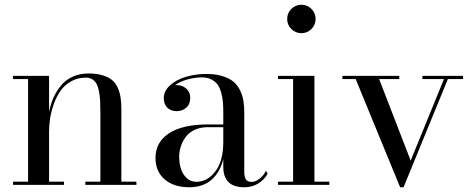

<svg xmlns="http://www.w3.org/2000/svg" viewBox="-20 -780 1996 810"><path d="M35 -13.5H98.5V-446.5H35V-460H187V-308Q193.5 -340.5 205.5 -367.5Q217.5 -394.5 236.8 -418.5Q256 -442.5 286 -456.2Q316 -470 353.5 -470Q387.5 -470 412.5 -462.5Q437.5 -455 452.8 -442.2Q468 -429.5 476.8 -409.5Q485.5 -389.5 488.8 -368.2Q492 -347 492 -319V-13.5H555.5V0H340V-13.5H403.5V-305.5Q403.5 -334 402.5 -353.5Q401.5 -373 397.8 -393.2Q394 -413.5 387.8 -425.5Q381.5 -437.5 370 -445Q358.5 -452.5 342.5 -452.5Q308 -452.5 280.2 -437Q252.5 -421.5 235.5 -397.2Q218.5 -373 207.2 -341.8Q196 -310.5 191.5 -281.2Q187 -252 187 -224V-13.5H250V0H35Z M856.5 -255H922V-304.5Q922 -329 920.5 -348Q919 -367 913.5 -387.8Q908 -408.5 898.8 -422Q889.5 -435.5 872.5 -444.5Q855.5 -453.5 832.5 -453.5Q801.5 -453.5 770.5 -444.8Q739.5 -436 718.5 -420.5Q721 -421 725.5 -421Q748.5 -421 765.5 -406.5Q782.5 -392 782.5 -368Q782.5 -340 765.5 -325.5Q748.5 -311 725.5 -311Q701.5 -311 686.2 -325.5Q671 -340 671 -366Q671 -396 697 -419.8Q723 -443.5 763.8 -455.8Q804.5 -468 850.5 -468Q890.5 -468 920 -458.5Q949.5 -449 966.5 -434Q983.5 -419 993.8 -396.8Q1004 -374.5 1007.2 -353Q1010.5 -331.5 1010.5 -304.5V-54Q1010.5 -34.5 1017.2 -23.5Q1024 -12.5 1042.5 -12.5Q1057 -12.5 1074.8 -26Q1092.5 -39.5 1102 -59.5L1109 -47Q1095 -21.5 1069.2 -5.8Q1043.5 10 1010.5 10Q922 10 922 -76.5V-109Q908 -52.5 871.8 -21.2Q835.5 10 778.5 10Q713.5 10 674.8 -23.2Q636 -56.5 636 -113.5Q636 -180.5 693.2 -217.8Q750.5 -255 856.5 -255ZM808.5 -13Q855 -13 888.5 -56.8Q922 -100.5 922 -182V-243.5H856.5Q825 -243.5 800.8 -232Q776.5 -220.5 763 -201.8Q749.5 -183 742.8 -162Q736 -141 736 -119.5Q736 -92.5 742.8 -69.5Q749.5 -46.5 766.5 -29.8Q783.5 -13 808.5 -13Z M1209.2 -657.5Q1191.5 -675 1191.5 -700Q1191.5 -725 1209.2 -742.5Q1227 -760 1251.5 -760Q1276 -760 1293.8 -742.5Q1311.5 -725 1311.5 -700Q1311.5 -675 1293.8 -657.5Q1276 -640 1251.5 -640Q1227 -640 1209.2 -657.5ZM1153 -13.5H1216.5V-446.5H1153V-460H1306.5V-13.5H1369.5V0H1153Z M1712.5 -102.5 1853 -446.5H1762V-460H1933.5V-446.5H1869.5L1682.5 10H1668L1480.5 -446.5H1424.5V-460H1664.5V-446.5H1579.5Z"/></svg>

Font: Bodoni* 16pt
Style: Regular
Weight: 400
Version: Version 2.3